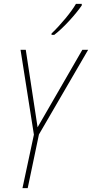

<svg xmlns="http://www.w3.org/2000/svg" viewBox="-20 -971 475 991"><path d="M246 -798V-791H260C309 -828 372 -899 402 -943V-951H372C348 -909 294 -844 246 -798ZM96 0H123L181 -277L435 -714H405L174 -314L113 -714H86L155 -276Z"/></svg>

Font: Noto Sans Condensed Thin
Style: Italic
Weight: 100
Width: 3
Italic angle: -12°
Designer: Monotype Design Team
Foundry: Monotype Imaging Inc.
Version: Version 2.013